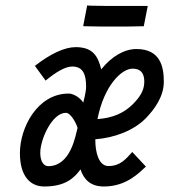

<svg xmlns="http://www.w3.org/2000/svg" viewBox="-20 -677 618 701"><path d="M519.5 -655.3H511.2H431.2C386.2 -655.3 338.9 -655.3 307.1 -656.3L298.3 -657.3L283.7 -581.6L292 -581.1C325.2 -580.1 361.8 -580.1 397.9 -580.1C434.1 -580.1 468.3 -580.1 496.6 -581.1H504.9ZM107.4 -436.5 146.5 -382.8C183.6 -413.1 217.3 -434.1 243.7 -434.1C282.7 -434.1 294.4 -406.2 294.4 -360.4C294.4 -339.8 283.7 -301.8 283.7 -301.8C281.7 -309.6 255.4 -335.4 230.5 -335.4C117.2 -335.4 52.7 -211.9 52.7 -117.7C52.7 -34.7 89.8 3.9 141.6 3.9C217.8 3.9 250.5 -26.4 273.9 -58.6C286.6 -20 312 3.9 359.4 3.9C442.4 3.9 488.3 -46.9 512.7 -68.8L462.9 -122.1C439 -95.7 418.9 -70.8 376 -70.8C337.9 -70.8 328.1 -127.9 328.1 -163.1V-168.5C398.4 -173.8 469.2 -200.7 513.2 -246.1C544.4 -278.8 578.1 -324.2 578.1 -378.9C578.1 -432.6 565.9 -498 478 -498C433.6 -498 387.2 -470.7 349.6 -423.8C337.9 -470.7 320.3 -504.9 256.3 -504.9C216.3 -504.9 165 -481.4 107.4 -436.5ZM127 -119.1C127 -168 169.9 -265.1 220.7 -265.1C238.3 -265.1 258.8 -226.6 263.2 -210C255.9 -185.1 239.7 -70.3 155.8 -70.3C142.6 -70.3 127 -83.5 127 -119.1ZM335.9 -242.2C359.9 -364.7 423.8 -426.3 463.9 -426.3C502.9 -426.3 506.8 -397.5 506.8 -377.9C506.8 -344.7 487.8 -319.8 466.3 -297.9C433.6 -264.6 392.1 -246.1 335.9 -242.2Z"/></svg>

Font: Fantasque Sans Mono
Style: RegItalic
Weight: 400
Italic angle: -11°
Monospace: yes
Designer: Jany Belluz
Version: Version 1.6.3